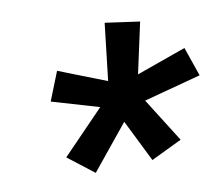

<svg xmlns="http://www.w3.org/2000/svg" viewBox="-55 -888 630 546"><g transform="rotate(-10 259.5 -615.0)"><path d="M180 -407 105 -465 225 -589 89 -629 122 -712 260 -658 279 -823 379 -809 347 -662 490 -713 519 -629 354 -585 434 -458 345 -415 285 -536Z"/></g></svg>

Font: Iosevka Term Curly SmBd Obl
Style: Regular
Weight: 600
Italic angle: -9°
Designer: Belleve Invis
Foundry: Belleve Invis
Version: Version 32.3.0